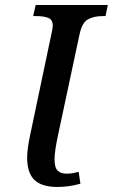

<svg xmlns="http://www.w3.org/2000/svg" viewBox="-20 -734 449 764"><path d="M209 10Q146 10 117 -18Q88 -46 88 -107Q88 -125 91.5 -149.5Q95 -174 99 -192L185 -601Q187 -609 188.5 -618Q190 -627 190 -632Q190 -656 171.5 -663Q153 -670 124 -670H112L122 -714H409L400 -670H388Q354 -670 330 -657Q306 -644 296 -595L210 -192Q204 -164 200.5 -140Q197 -116 197 -100Q197 -67 209.5 -55Q222 -43 244 -43Q258 -43 269.5 -45Q281 -47 293 -50L300 -3Q275 4 252 7Q229 10 209 10Z"/></svg>

Font: Noto Serif SemiCondensed Medium
Style: Italic
Weight: 500
Width: 4
Italic angle: -12°
Designer: Monotype Design Team
Foundry: Monotype Imaging Inc.
Version: Version 2.013